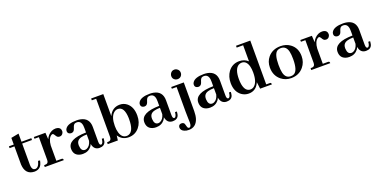

<svg xmlns="http://www.w3.org/2000/svg" viewBox="-18 -1479 4964 2510"><g transform="rotate(-20 2464.5 -223.5)"><path d="M16.6 -389.6H84V-135.7Q92.8 5.9 215.8 10.7Q293 10.7 320.3 -50.8Q330.1 -72.3 335.9 -102.5L309.6 -106.4Q288.1 -19.5 240.2 -18.6Q199.2 -18.6 192.4 -74.2Q191.4 -84 191.4 -93.8V-389.6H328.1V-415H191.4V-528.3L84 -507.8V-415H16.6Z M605.5 -25.4H534.2V-237.3Q541 -331.1 586.9 -363.3Q597.7 -370.1 605.5 -370.1Q618.2 -370.1 630.9 -347.7Q647.5 -316.4 666 -310.5Q674.8 -307.6 684.6 -307.6Q719.7 -307.6 734.4 -341.8Q739.3 -352.5 739.3 -364.3Q739.3 -411.1 693.4 -422.9Q681.6 -425.8 669.9 -425.8Q610.4 -425.8 563.5 -377Q543 -354.5 531.2 -326.2L525.4 -418H364.3V-393.6H425.8V-78.1Q425.8 -36.1 396.5 -28.3Q383.8 -25.4 364.3 -25.4V0H628.9Q628.9 -22.5 614.3 -24.4Q610.4 -25.4 605.5 -25.4Z M1124 9.8Q1193.4 9.8 1210 -44.9Q1214.8 -64.5 1216.8 -91.8L1191.4 -92.8Q1185.5 -24.4 1156.2 -23.4Q1133.8 -25.4 1133.8 -72.3V-277.3Q1133.8 -403.3 1014.6 -426.8Q990.2 -431.6 962.9 -431.6Q839.8 -431.6 803.7 -377Q793 -361.3 793 -343.8Q793 -310.5 824.2 -300.8Q833 -297.9 841.8 -297.9Q877 -297.9 890.6 -334Q892.6 -338.9 896.5 -350.6Q908.2 -390.6 926.8 -400.4Q939.5 -406.2 955.1 -406.2Q1013.7 -406.2 1023.4 -336.9Q1025.4 -321.3 1025.4 -302.7V-240.2Q769.5 -236.3 768.6 -106.4Q768.6 -22.5 841.8 2Q865.2 9.8 892.6 9.8Q969.7 9.8 1012.7 -44.9Q1024.4 -61.5 1031.2 -79.1Q1046.9 8.8 1124 9.8ZM937.5 -31.2Q882.8 -31.2 878.9 -109.4Q878.9 -114.3 878.9 -119.1Q878.9 -185.5 945.3 -203.1Q976.6 -211.9 1025.4 -212.9V-124Q1008.8 -57.6 962.9 -37.1Q949.2 -31.2 937.5 -31.2Z M1529.3 9.8Q1621.1 9.8 1678.7 -59.6Q1731.4 -123 1731.4 -219.7Q1731.4 -340.8 1659.2 -398.4Q1617.2 -431.6 1562.5 -431.6Q1459 -431.6 1411.1 -332Q1410.2 -330.1 1409.2 -328.1V-634.8H1240.2V-609.4H1300.8V-79.1Q1300.8 -36.1 1271.5 -28.3Q1258.8 -25.4 1240.2 -25.4V0H1380.9L1389.6 -67.4Q1437.5 8.8 1529.3 9.8ZM1520.5 -386.7Q1608.4 -386.7 1614.3 -230.5Q1614.3 -219.7 1614.3 -209Q1614.3 -46.9 1539.1 -20.5Q1525.4 -15.6 1511.7 -15.6Q1444.3 -15.6 1419.9 -98.6Q1408.2 -137.7 1408.2 -190.4Q1408.2 -316.4 1464.8 -365.2Q1490.2 -386.7 1520.5 -386.7Z M2142.6 9.8Q2211.9 9.8 2228.5 -44.9Q2233.4 -64.5 2235.4 -91.8L2210 -92.8Q2204.1 -24.4 2174.8 -23.4Q2152.3 -25.4 2152.3 -72.3V-277.3Q2152.3 -403.3 2033.2 -426.8Q2008.8 -431.6 1981.4 -431.6Q1858.4 -431.6 1822.3 -377Q1811.5 -361.3 1811.5 -343.8Q1811.5 -310.5 1842.8 -300.8Q1851.6 -297.9 1860.4 -297.9Q1895.5 -297.9 1909.2 -334Q1911.1 -338.9 1915 -350.6Q1926.8 -390.6 1945.3 -400.4Q1958 -406.2 1973.6 -406.2Q2032.2 -406.2 2042 -336.9Q2043.9 -321.3 2043.9 -302.7V-240.2Q1788.1 -236.3 1787.1 -106.4Q1787.1 -22.5 1860.4 2Q1883.8 9.8 1911.1 9.8Q1988.3 9.8 2031.2 -44.9Q2043 -61.5 2049.8 -79.1Q2065.4 8.8 2142.6 9.8ZM1956.1 -31.2Q1901.4 -31.2 1897.5 -109.4Q1897.5 -114.3 1897.5 -119.1Q1897.5 -185.5 1963.9 -203.1Q1995.1 -211.9 2043.9 -212.9V-124Q2027.3 -57.6 1981.4 -37.1Q1967.8 -31.2 1956.1 -31.2Z M2457 -550.8Q2457 -590.8 2420.9 -610.4Q2406.2 -618.2 2390.6 -618.2Q2350.6 -618.2 2332 -582Q2324.2 -566.4 2324.2 -550.8Q2324.2 -509.8 2360.4 -492.2Q2375 -485.4 2390.6 -485.4Q2430.7 -485.4 2449.2 -519.5Q2457 -534.2 2457 -550.8ZM2275.4 -418V-393.6H2341.8V-50.8Q2341.8 -17.6 2343.8 45.9Q2345.7 86.9 2345.7 100.6Q2344.7 162.1 2315.4 163.1Q2295.9 163.1 2289.1 134.8Q2279.3 97.7 2274.4 89.8Q2261.7 74.2 2238.3 74.2Q2204.1 74.2 2196.3 103.5Q2194.3 110.4 2194.3 116.2Q2194.3 157.2 2240.2 176.8Q2266.6 188.5 2300.8 188.5Q2402.3 188.5 2436.5 85Q2450.2 40 2450.2 -19.5V-418Z M2893.6 9.8Q2962.9 9.8 2979.5 -44.9Q2984.4 -64.5 2986.3 -91.8L2960.9 -92.8Q2955.1 -24.4 2925.8 -23.4Q2903.3 -25.4 2903.3 -72.3V-277.3Q2903.3 -403.3 2784.2 -426.8Q2759.8 -431.6 2732.4 -431.6Q2609.4 -431.6 2573.2 -377Q2562.5 -361.3 2562.5 -343.8Q2562.5 -310.5 2593.8 -300.8Q2602.5 -297.9 2611.3 -297.9Q2646.5 -297.9 2660.2 -334Q2662.1 -338.9 2666 -350.6Q2677.7 -390.6 2696.3 -400.4Q2709 -406.2 2724.6 -406.2Q2783.2 -406.2 2793 -336.9Q2794.9 -321.3 2794.9 -302.7V-240.2Q2539.1 -236.3 2538.1 -106.4Q2538.1 -22.5 2611.3 2Q2634.8 9.8 2662.1 9.8Q2739.3 9.8 2782.2 -44.9Q2793.9 -61.5 2800.8 -79.1Q2816.4 8.8 2893.6 9.8ZM2707 -31.2Q2652.3 -31.2 2648.4 -109.4Q2648.4 -114.3 2648.4 -119.1Q2648.4 -185.5 2714.8 -203.1Q2746.1 -211.9 2794.9 -212.9V-124Q2778.3 -57.6 2732.4 -37.1Q2718.8 -31.2 2707 -31.2Z M3360.4 0H3524.4Q3524.4 -21.5 3512.7 -24.4Q3507.8 -25.4 3500 -25.4H3454.1V-634.8H3255.9V-609.4H3345.7V-385.7Q3295.9 -431.6 3223.6 -431.6Q3127 -431.6 3069.3 -353.5Q3023.4 -290 3023.4 -200.2Q3023.4 -79.1 3102.5 -21.5Q3146.5 9.8 3200.2 9.8Q3295.9 9.8 3340.8 -78.1Q3345.7 -86.9 3348.6 -94.7ZM3141.6 -211.9Q3141.6 -352.5 3206.1 -390.6Q3226.6 -402.3 3249 -402.3Q3316.4 -402.3 3338.9 -313.5Q3347.7 -277.3 3347.7 -230.5Q3347.7 -93.8 3287.1 -48.8Q3265.6 -33.2 3239.3 -33.2Q3167 -33.2 3147.5 -138.7Q3141.6 -171.9 3141.6 -211.9Z M3692.4 -210.9Q3692.4 -359.4 3745.1 -393.6Q3766.6 -406.2 3794.9 -406.2Q3869.1 -406.2 3888.7 -322.3Q3898.4 -281.2 3898.4 -214.8Q3898.4 -57.6 3838.9 -25.4Q3819.3 -15.6 3794.9 -15.6Q3721.7 -15.6 3702.1 -99.6Q3692.4 -141.6 3692.4 -210.9ZM3798.8 -431.6Q3687.5 -431.6 3623 -355.5Q3574.2 -296.9 3574.2 -214.8Q3574.2 -101.6 3654.3 -37.1Q3712.9 9.8 3792 9.8Q3900.4 9.8 3964.8 -68.4Q4015.6 -129.9 4015.6 -214.8Q4015.6 -329.1 3933.6 -389.6Q3877 -431.6 3798.8 -431.6Z M4312.5 -25.4H4241.2V-237.3Q4248 -331.1 4293.9 -363.3Q4304.7 -370.1 4312.5 -370.1Q4325.2 -370.1 4337.9 -347.7Q4354.5 -316.4 4373 -310.5Q4381.8 -307.6 4391.6 -307.6Q4426.8 -307.6 4441.4 -341.8Q4446.3 -352.5 4446.3 -364.3Q4446.3 -411.1 4400.4 -422.9Q4388.7 -425.8 4377 -425.8Q4317.4 -425.8 4270.5 -377Q4250 -354.5 4238.3 -326.2L4232.4 -418H4071.3V-393.6H4132.8V-78.1Q4132.8 -36.1 4103.5 -28.3Q4090.8 -25.4 4071.3 -25.4V0H4335.9Q4335.9 -22.5 4321.3 -24.4Q4317.4 -25.4 4312.5 -25.4Z M4831.1 9.8Q4900.4 9.8 4917 -44.9Q4921.9 -64.5 4923.8 -91.8L4898.4 -92.8Q4892.6 -24.4 4863.3 -23.4Q4840.8 -25.4 4840.8 -72.3V-277.3Q4840.8 -403.3 4721.7 -426.8Q4697.3 -431.6 4669.9 -431.6Q4546.9 -431.6 4510.7 -377Q4500 -361.3 4500 -343.8Q4500 -310.5 4531.2 -300.8Q4540 -297.9 4548.8 -297.9Q4584 -297.9 4597.7 -334Q4599.6 -338.9 4603.5 -350.6Q4615.2 -390.6 4633.8 -400.4Q4646.5 -406.2 4662.1 -406.2Q4720.7 -406.2 4730.5 -336.9Q4732.4 -321.3 4732.4 -302.7V-240.2Q4476.6 -236.3 4475.6 -106.4Q4475.6 -22.5 4548.8 2Q4572.3 9.8 4599.6 9.8Q4676.8 9.8 4719.7 -44.9Q4731.4 -61.5 4738.3 -79.1Q4753.9 8.8 4831.1 9.8ZM4644.5 -31.2Q4589.8 -31.2 4585.9 -109.4Q4585.9 -114.3 4585.9 -119.1Q4585.9 -185.5 4652.3 -203.1Q4683.6 -211.9 4732.4 -212.9V-124Q4715.8 -57.6 4669.9 -37.1Q4656.2 -31.2 4644.5 -31.2Z"/></g></svg>

Font: Abhaya Libre
Style: Bold
Weight: 700
Designer: Pushpananda Ekanayake, Sol Matas, Pathum Egodawatta
Foundry: Mooniak
Version: Version 1.050 ; ttfautohint (v1.6)